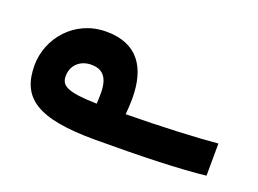

<svg xmlns="http://www.w3.org/2000/svg" viewBox="-57 -399 700 520"><g transform="rotate(20 293.0 -139.0)"><path d="M246.6 3.9C375 3.9 492.2 0.5 563.5 -7.8L564 -100.6C504.9 -95.2 401.9 -90.3 300.8 -89.4C302.2 -105 303.2 -120.6 303.2 -135.3C303.2 -223.6 266.6 -281.7 175.8 -281.7C84.5 -281.7 23.4 -207.5 23.4 -129.4C23.4 -35.6 80.1 3.9 246.6 3.9ZM217.3 -89.4C131.3 -91.3 112.8 -103.5 112.8 -130.9C112.8 -163.1 136.7 -183.6 168 -183.6C201.2 -183.6 218.3 -164.6 218.3 -119.6C218.3 -107.9 217.8 -98.1 217.3 -89.4Z"/></g></svg>

Font: Cascadia Mono SemiBold
Style: Regular
Weight: 600
Monospace: yes
Designer: Aaron Bell
Foundry: Saja Typeworks
Version: Version 2404.023